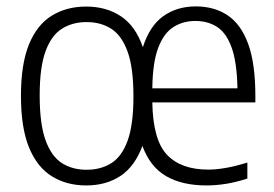

<svg xmlns="http://www.w3.org/2000/svg" viewBox="-20 -570 856 600"><path d="M249.5 9.5Q188.5 9.5 142.5 -18.8Q96.5 -47 71 -108.5Q45.5 -170 45.5 -270.5Q45.5 -370.5 70.8 -431.8Q96 -493 142 -521.2Q188 -549.5 249.5 -549.5Q312 -549.5 357.8 -519.2Q403.5 -489 426.5 -422.5Q447.5 -489 490.2 -519.5Q533 -550 592 -550Q649.5 -550 691.2 -522.2Q733 -494.5 755.5 -433Q778 -371.5 778 -270.5V-250H456Q458 -132.5 502 -86.2Q546 -40 630.5 -40Q682.5 -40 753 -62V-12Q717.5 -0.5 686.2 4.5Q655 9.5 625.5 9.5Q549.5 9.5 499.2 -19.5Q449 -48.5 425 -114Q401.5 -50 356.5 -20.2Q311.5 9.5 249.5 9.5ZM590.5 -504.5Q551.5 -504.5 521.5 -485.2Q491.5 -466 474.2 -420Q457 -374 456 -294H722Q720.5 -375 704 -421Q687.5 -467 658.5 -485.8Q629.5 -504.5 590.5 -504.5ZM250.5 -39.5Q295 -39.5 328 -60.2Q361 -81 379 -131Q397 -181 397 -269Q397 -358 378.8 -408.5Q360.5 -459 327.8 -480Q295 -501 250.5 -501Q206.5 -501 173.5 -480.2Q140.5 -459.5 122.2 -409.5Q104 -359.5 104 -272Q104 -183 122.2 -132.2Q140.5 -81.5 173.2 -60.5Q206 -39.5 250.5 -39.5Z"/></svg>

Font: Encode Sans Semi Condensed Light
Style: Regular
Weight: 300
Width: 4
Designer: Multiple Designers
Foundry: Impallari Type
Version: Version 3.000; ttfautohint (v1.8.3) -l 8 -r 50 -G 200 -x 14 